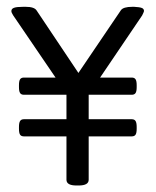

<svg xmlns="http://www.w3.org/2000/svg" viewBox="-20 -551 464 572"><path d="M409 -518Q409 -516.1 403.5 -505L278.2 -319.9H372.6Q380.5 -319.9 383.9 -314.7Q387.2 -309.6 387.2 -297.3V-291.3Q387.2 -279 383.9 -273.9Q380.5 -268.7 372.6 -268.7H244.2V-195.8H372.6Q380.5 -195.8 383.9 -190.4Q387.2 -185.1 387.2 -172.8V-167.3Q387.2 -155 383.9 -149.8Q380.5 -144.7 372.6 -144.7H244.2V-15.5Q244.2 1.6 214.4 1.6H207.7Q178 1.6 178 -15.5V-144.7H51.1Q43.2 -144.7 39.8 -149.8Q36.5 -155 36.5 -167.3V-172.8Q36.5 -185.1 39.8 -190.4Q43.2 -195.8 51.1 -195.8H178V-268.7H51.1Q43.2 -268.7 39.8 -273.9Q36.5 -279 36.5 -291.3V-297.3Q36.5 -309.6 39.8 -314.7Q43.2 -319.9 51.1 -319.9H145.5L19.4 -505Q13.9 -513.3 13.9 -518Q13.9 -524.8 21.6 -527.7Q29.3 -530.7 48.8 -530.7H56.7Q82.4 -530.7 89.2 -519.6L213.6 -333.7L340.1 -520.4Q347.2 -530.7 374.2 -530.7H379.7Q396 -529.9 402.5 -527.3Q409 -524.8 409 -518Z"/></svg>

Font: Jaldi
Style: Regular
Weight: 400
Designer: Pablo Cosgaya and Nicolas Silva
Foundry: Omnibus-Type
Version: Version 1.001;PS 001.001;hotconv 1.0.70;makeotf.lib2.5.58329